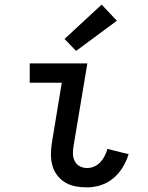

<svg xmlns="http://www.w3.org/2000/svg" viewBox="-20 -805 640 833"><path d="M358 8Q332 8 308 3.5Q284 -1 263.5 -13Q243 -25 228.5 -44Q214 -63 207.5 -86Q201 -109 201 -134.5Q201 -160 205 -185L248 -446H109V-530H359L299 -171Q296 -154 296.5 -137Q297 -120 304.5 -105.5Q312 -91 326.5 -83.5Q341 -76 358 -76Q373 -76 388.5 -82.5Q404 -89 415.5 -101.5Q427 -114 434.5 -129Q442 -144 446 -159L538 -136Q529 -107 512.5 -79.5Q496 -52 471.5 -31.5Q447 -11 417 -1.5Q387 8 358 8ZM310 -584 260 -636 421 -785 487 -715Z"/></svg>

Font: Iosevka Slab Medium Extended
Style: Italic
Weight: 500
Width: 7
Italic angle: -9°
Monospace: yes
Designer: Belleve Invis
Foundry: Belleve Invis
Version: Version 11.1.0; ttfautohint (v1.8.3)